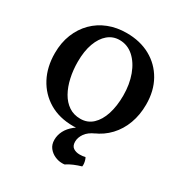

<svg xmlns="http://www.w3.org/2000/svg" viewBox="-212 -836 1170 1240"><g transform="rotate(30 373.5 -216.5)"><path d="M428 252Q403 252 376 240Q349 228 330.5 204.5Q312 181 312 145Q312 111 328.5 78.5Q345 46 380 18Q415 -10 471 -29L522 -22Q476 -2 455 28Q434 58 434 89Q434 121 453.5 134Q473 147 501 147Q524 147 542 142Q546 148 549.5 159Q553 170 554.5 182.5Q556 195 554 205Q526 213 498.5 224.5Q471 236 449 251Q443 252 438.5 252Q434 252 428 252ZM373 9Q269 9 193.5 -36Q118 -81 76.5 -159.5Q35 -238 35 -341Q35 -419 60.5 -482.5Q86 -546 131.5 -591.5Q177 -637 238.5 -661Q300 -685 373 -685Q474 -685 550 -643Q626 -601 669 -525Q712 -449 712 -347Q712 -270 688 -205Q664 -140 619 -92Q574 -44 511.5 -17.5Q449 9 373 9ZM389 -55Q442 -55 479 -89.5Q516 -124 535.5 -184.5Q555 -245 555 -324Q555 -407 530 -475Q505 -543 460 -583Q415 -623 356 -623Q307 -623 270 -592Q233 -561 212 -503.5Q191 -446 191 -366Q191 -305 203.5 -248.5Q216 -192 240.5 -148.5Q265 -105 302 -80Q339 -55 389 -55Z"/></g></svg>

Font: Vollkorn
Style: Bold
Weight: 700
Designer: Friedrich Althausen
Foundry: Friedrich Althausen
Version: Version 5.000